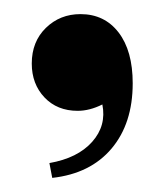

<svg xmlns="http://www.w3.org/2000/svg" viewBox="-20 -147 233 272"><path d="M125 1Q107 10 90 10Q61 10 43 -9Q25 -28 25 -57Q25 -88 45 -107.5Q65 -127 94 -127Q128 -127 148 -101Q168 -75 168 -29Q168 28 138 63.5Q108 99 54 105L50 84Q90 77 110.5 54Q131 31 125 1Z"/></svg>

Font: Moniqa Black Heading
Style: Regular
Weight: 900
Designer: Rajesh Rajput
Foundry: Rajesh Rajput
Version: Version 1.000